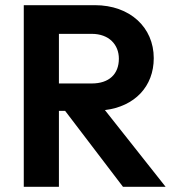

<svg xmlns="http://www.w3.org/2000/svg" viewBox="-20 -723 680 743"><path d="M72 0H208V-294H232L456 0H621L386 -297C501 -311 575 -388 575 -498C575 -617 483 -703 347 -703H72ZM208 -400V-592H335C402 -592 440 -550 440 -496C440 -436 402 -400 335 -400Z"/></svg>

Font: MV Cash SemiBold
Style: Regular
Weight: 600
Designer: Rodrigo Fuenzalida
Foundry: fragTYPE
Version: Version 1.100;Glyphs 3.1.2 (3151)